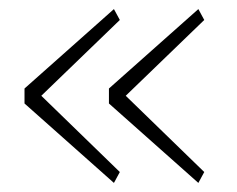

<svg xmlns="http://www.w3.org/2000/svg" viewBox="-20 -503 522 423"><path d="M231 -100 34 -275V-308L231 -483L244 -459L71 -292L244 -124ZM417 -100 220 -275V-308L417 -483L430 -459L257 -292L430 -124Z"/></svg>

Font: IBM Plex Sans Devanagari ExtraLight
Style: Regular
Weight: 200
Designer: Mike Abbink, Paul van der Laan, Pieter van Rosmalen, Erin McLaughlin
Foundry: Bold Monday
Version: Version 1.1